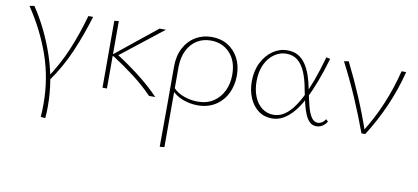

<svg xmlns="http://www.w3.org/2000/svg" viewBox="-66 -637 2505 1150"><g transform="rotate(10 1186.5 -62.0)"><path d="M243 239 215 236Q217 215 217.5 195Q218 175 218 156Q218 3 169.5 -136.5Q121 -276 33 -407L62 -412Q105 -348 138.5 -278.5Q172 -209 196.5 -136Q221 -63 233.5 12Q246 87 246 164Q246 183 245.5 201.5Q245 220 243 239ZM391 -408H420Q387 -297 341.5 -190.5Q296 -84 226 14L211 1Q276 -95 318.5 -197Q361 -299 391 -408Z M832 0Q778 -56 713.5 -105Q649 -154 582 -197H572V-205L824 -408H863L593 -196V-218Q668 -171 739.5 -116Q811 -61 870 0ZM549 0V-407L576 -410V0Z M948 289Q948 228 948.5 166.5Q949 105 949 44Q949 -17 949 -78Q949 -139 949 -199Q949 -265 974.5 -313Q1000 -361 1043.5 -387Q1087 -413 1141 -413Q1198 -413 1239.5 -387.5Q1281 -362 1305 -317Q1329 -272 1329 -211Q1329 -151 1304.5 -101.5Q1280 -52 1234.5 -23.5Q1189 5 1127 5Q1081 5 1036 -12Q991 -29 963 -63L973 -75Q1000 -46 1041 -31.5Q1082 -17 1124 -17Q1180 -17 1219.5 -43Q1259 -69 1280 -113Q1301 -157 1301 -211Q1301 -294 1256 -342.5Q1211 -391 1139 -391Q1093 -391 1056.5 -368.5Q1020 -346 998.5 -304Q977 -262 976 -202Q976 -149 976 -99Q976 -49 976 -0.5Q976 48 976 95.5Q976 143 976 190.5Q976 238 976 286Z M1580 5Q1532 5 1497 -21Q1462 -47 1442.5 -92Q1423 -137 1423 -193Q1423 -258 1448 -307.5Q1473 -357 1513.5 -385Q1554 -413 1601 -413Q1640 -413 1667 -397.5Q1694 -382 1713 -354Q1732 -326 1745 -289Q1758 -252 1766 -209Q1778 -149 1789 -106Q1800 -63 1816 -40Q1832 -17 1855 -17Q1867 -17 1879.5 -24.5Q1892 -32 1901 -47L1914 -35Q1904 -17 1887 -6Q1870 5 1850 5Q1826 5 1809.5 -10.5Q1793 -26 1781.5 -53Q1770 -80 1761 -117.5Q1752 -155 1743 -201Q1733 -259 1715 -302Q1697 -345 1669 -368.5Q1641 -392 1598 -392Q1561 -392 1527 -369Q1493 -346 1472 -302.5Q1451 -259 1451 -198Q1451 -147 1467.5 -106Q1484 -65 1514.5 -41.5Q1545 -18 1586 -18Q1614 -18 1641 -32.5Q1668 -47 1693.5 -77.5Q1719 -108 1743.5 -155Q1768 -202 1791.5 -266Q1815 -330 1838 -412L1862 -407Q1839 -328 1814.5 -263.5Q1790 -199 1764 -149Q1738 -99 1709 -65Q1680 -31 1648 -13Q1616 5 1580 5Z M2124 0Q2087 -101 2043 -203Q1999 -305 1946 -407L1974 -412Q2024 -312 2066.5 -211.5Q2109 -111 2143 -11H2128Q2187 -104 2228.5 -203.5Q2270 -303 2296 -408H2324Q2297 -300 2252.5 -198Q2208 -96 2147 0Z"/></g></svg>

Font: Ysabeau Office Thin
Style: Regular
Weight: 250
Designer: Christian Thalmann (Catharsis Fonts)
Version: Version 2.001;gftools[0.9.30]; featfreeze: tnum,lnum,ss02